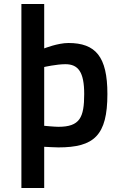

<svg xmlns="http://www.w3.org/2000/svg" viewBox="-20 -726 578 960"><path d="M272 -92C253 -92 201 -97 201 -97V-391C201 -391 263 -405 307 -405C371 -405 401 -366 401 -256C401 -138 379 -92 272 -92ZM322 -511C269 -511 201 -484 201 -484V-706H87V214H201V8C226 9 253 11 272 11C450 11 517 -48 517 -256C517 -443 458 -511 322 -511Z"/></svg>

Font: TitilliumText22L
Style: 800 wt
Weight: 800
Designer: Campivisivi
Foundry: Campivisivi
Version: 1.000